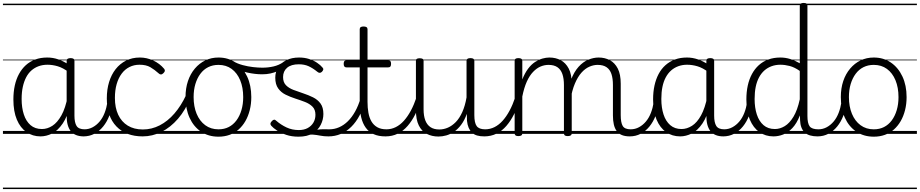

<svg xmlns="http://www.w3.org/2000/svg" viewBox="-20 -910 6252 1305"><path d="M255 17Q202 17 160 -12Q118 -41 94.5 -97Q71 -153 71 -234Q71 -285 80.5 -328.5Q90 -372 109 -407Q128 -442 155.5 -467Q183 -492 219.5 -505.5Q256 -519 301 -519Q340 -519 376 -506.5Q412 -494 448 -470V-419Q408 -449 372.5 -459.5Q337 -470 303 -470Q270 -470 242.5 -460Q215 -450 193.5 -431Q172 -412 157.5 -384Q143 -356 135 -319.5Q127 -283 127 -237Q127 -178 142 -132Q157 -86 187.5 -59.5Q218 -33 265 -33Q302 -33 336 -55Q370 -77 397.5 -126Q425 -175 440 -255L459 -206Q440 -120 406.5 -71Q373 -22 334 -2.5Q295 17 255 17ZM550 17Q520 17 497.5 8Q475 -1 461 -18.5Q447 -36 440 -62Q433 -88 433 -123V-496Q433 -506 440 -510.5Q447 -515 460 -515Q473 -515 479.5 -510.5Q486 -506 486 -496V-124Q486 -77 500.5 -54Q515 -31 556 -31Q564 -31 568 -23.5Q572 -16 571.5 -7Q571 2 566 9.5Q561 17 550 17ZM0 365H622V375H0ZM0 -20H622V0H0ZM0 -505H622V-500H0ZM0 -885H622V-875H0Z M547 17Q536 17 530.5 9.5Q525 2 525.5 -7Q526 -16 533 -23.5Q540 -31 553 -31Q584 -31 610.5 -45.5Q637 -60 657.5 -84.5Q678 -109 691 -142.5Q704 -176 710 -215Q711 -226 720 -229Q729 -232 737 -228Q745 -224 744 -213Q739 -165 723 -123.5Q707 -82 681.5 -50.5Q656 -19 622 -1Q588 17 547 17ZM622 365V375ZM622 -20V0ZM622 -505V-500ZM622 -885V-875Z M950 17Q836 17 771 -51Q706 -119 706 -241Q706 -302 721.5 -352.5Q737 -403 766 -440Q795 -477 836.5 -498Q878 -519 931 -519Q977 -519 1021 -499Q1065 -479 1096 -442Q1101 -435 1100.5 -428.5Q1100 -422 1091 -413Q1082 -404 1074 -404Q1066 -404 1060 -410Q1030 -437 1001.5 -453.5Q973 -470 928 -470Q891 -470 860 -454.5Q829 -439 807 -409.5Q785 -380 773 -338.5Q761 -297 761 -244Q761 -178 783.5 -130Q806 -82 848.5 -56Q891 -30 951 -30Q962 -30 967.5 -23Q973 -16 973 -6.5Q973 3 967.5 10Q962 17 950 17ZM622 365H1157V375H622ZM622 -20H1157V0H622ZM622 -505H1157V-500H622ZM622 -885H1157V-875H622Z M949 17Q940 17 935.5 10Q931 3 931 -6.5Q931 -16 936.5 -23Q942 -30 951 -30Q1011 -30 1065.5 -58Q1120 -86 1165.5 -138.5Q1211 -191 1245 -264Q1249 -272 1257.5 -271Q1266 -270 1273 -263.5Q1280 -257 1275 -247Q1241 -162 1190 -103Q1139 -44 1077.5 -13.5Q1016 17 949 17ZM1157 365V375ZM1157 -20V0ZM1157 -505V-500ZM1157 -885V-875Z M1465 19Q1397 19 1346.5 -15Q1296 -49 1268.5 -109.5Q1241 -170 1241 -250Q1241 -310 1257.5 -359Q1274 -408 1304.5 -444Q1335 -480 1375.5 -499.5Q1416 -519 1465 -519Q1531 -519 1581 -485Q1631 -451 1659.5 -390.5Q1688 -330 1688 -250Q1688 -203 1677.5 -161.5Q1667 -120 1648 -87Q1629 -54 1602 -30Q1575 -6 1540.5 6.5Q1506 19 1465 19ZM1465 -31Q1504 -31 1534.5 -46.5Q1565 -62 1587 -91.5Q1609 -121 1621 -161.5Q1633 -202 1633 -250Q1633 -315 1612.5 -364.5Q1592 -414 1554.5 -441.5Q1517 -469 1465 -469Q1426 -469 1395 -453.5Q1364 -438 1342 -408.5Q1320 -379 1308 -339Q1296 -299 1296 -250Q1296 -186 1316.5 -136.5Q1337 -87 1375 -59Q1413 -31 1465 -31ZM1157 365H1758V375H1157ZM1157 -20H1758V0H1157ZM1157 -505H1758V-500H1157ZM1157 -885H1758V-875H1157Z M1761 -405Q1715 -405 1662 -416.5Q1609 -428 1554 -457Q1541 -464 1541.5 -474.5Q1542 -485 1549 -492Q1556 -499 1565 -494Q1594 -477 1629.5 -467.5Q1665 -458 1700 -454Q1735 -450 1763 -450Q1803 -450 1839.5 -458.5Q1876 -467 1906 -488Q1915 -494 1922.5 -488Q1930 -482 1931 -472Q1932 -462 1920 -455Q1892 -437 1867.5 -426.5Q1843 -416 1817.5 -410.5Q1792 -405 1761 -405ZM1758 365V375ZM1758 -20V0ZM1758 -505V-500ZM1758 -885V-875Z M2076 -11Q2111 -24 2135 -28Q2159 -32 2179 -31.5Q2199 -31 2218 -31Q2227 -31 2231 -23.5Q2235 -16 2233.5 -7Q2232 2 2226.5 9.5Q2221 17 2212 17Q2182 17 2157 12Q2132 7 2107.5 5Q2083 3 2054 13ZM2009 19Q1962 19 1925.5 6.5Q1889 -6 1863 -23Q1837 -40 1824 -55Q1817 -63 1818 -70.5Q1819 -78 1828 -87Q1836 -96 1843 -96.5Q1850 -97 1858 -89Q1889 -62 1927 -44Q1965 -26 2011 -26Q2046 -26 2071 -39.5Q2096 -53 2110 -76.5Q2124 -100 2124 -130Q2124 -165 2104 -185Q2084 -205 2053 -217Q2022 -229 1987.5 -240Q1953 -251 1921.5 -266.5Q1890 -282 1870.5 -309.5Q1851 -337 1851 -382Q1851 -421 1870.5 -452Q1890 -483 1926.5 -501Q1963 -519 2013 -519Q2050 -519 2081 -509Q2112 -499 2135 -483.5Q2158 -468 2172 -451Q2179 -444 2177 -436.5Q2175 -429 2168 -422Q2161 -415 2153 -415Q2145 -415 2137 -422Q2106 -447 2077.5 -460Q2049 -473 2011 -473Q1959 -473 1931.5 -449.5Q1904 -426 1904 -386Q1904 -351 1923.5 -331Q1943 -311 1974.5 -299Q2006 -287 2041 -275.5Q2076 -264 2107.5 -248.5Q2139 -233 2158.5 -206.5Q2178 -180 2178 -135Q2178 -97 2160 -61.5Q2142 -26 2105 -3.5Q2068 19 2009 19ZM1758 365H2287V375H1758ZM1758 -20H2287V0H1758ZM1758 -505H2287V-500H1758ZM1758 -885H2287V-875H1758Z M2212 17Q2201 17 2195.5 9.5Q2190 2 2190.5 -7Q2191 -16 2198 -23.5Q2205 -31 2218 -31Q2253 -31 2285 -45Q2317 -59 2344.5 -86Q2372 -113 2394 -152.5Q2416 -192 2431 -243Q2434 -253 2443 -253Q2452 -253 2459 -246.5Q2466 -240 2463 -230Q2448 -171 2424 -125.5Q2400 -80 2367.5 -48Q2335 -16 2296 0.5Q2257 17 2212 17ZM2287 365V375ZM2287 -20V0ZM2287 -505V-500ZM2287 -885V-875Z M2600 17Q2553 17 2520 2Q2487 -13 2466 -42Q2445 -71 2435 -112.5Q2425 -154 2425 -206V-452H2335Q2325 -452 2320.5 -458Q2316 -464 2316 -476Q2316 -489 2320.5 -494.5Q2325 -500 2335 -500H2425V-711Q2425 -721 2431.5 -725.5Q2438 -730 2451 -730Q2464 -730 2471 -725.5Q2478 -721 2478 -711V-500H2618Q2629 -500 2633.5 -494.5Q2638 -489 2638 -476Q2638 -464 2633.5 -458Q2629 -452 2618 -452H2478V-217Q2478 -178 2484 -144Q2490 -110 2504.5 -85Q2519 -60 2544 -45.5Q2569 -31 2607 -31Q2617 -31 2622 -23.5Q2627 -16 2626.5 -7Q2626 2 2619.5 9.5Q2613 17 2600 17ZM2287 365H2675V375H2287ZM2287 -20H2675V0H2287ZM2287 -505H2675V-500H2287ZM2287 -885H2675V-875H2287Z M2600 17Q2589 17 2583.5 9.5Q2578 2 2578.5 -7Q2579 -16 2586 -23.5Q2593 -31 2606 -31Q2640 -31 2670 -46Q2700 -61 2725.5 -89.5Q2751 -118 2772.5 -158Q2794 -198 2811 -249Q2814 -259 2823 -259Q2832 -259 2838.5 -252Q2845 -245 2842 -235Q2826 -180 2803 -134Q2780 -88 2750.5 -54Q2721 -20 2683.5 -1.5Q2646 17 2600 17ZM2675 365V375ZM2675 -20V0ZM2675 -505V-500ZM2675 -885V-875Z M2960 18Q2916 18 2881 0Q2846 -18 2826.5 -57.5Q2807 -97 2807 -161V-496Q2807 -506 2813 -510Q2819 -514 2832 -514Q2846 -514 2852.5 -510Q2859 -506 2859 -496V-167Q2859 -123 2870.5 -92.5Q2882 -62 2905.5 -46Q2929 -30 2966 -30Q2996 -30 3024.5 -42.5Q3053 -55 3078 -80.5Q3103 -106 3122 -148Q3141 -190 3151 -248V-497Q3151 -506 3157.5 -510.5Q3164 -515 3178 -515Q3191 -515 3197.5 -510.5Q3204 -506 3204 -497V-128Q3204 -75 3220 -53Q3236 -31 3278 -31Q3287 -31 3291.5 -23.5Q3296 -16 3295.5 -7Q3295 2 3289 9.5Q3283 17 3272 17Q3244 17 3223 11Q3202 5 3188 -8.5Q3174 -22 3165.5 -41.5Q3157 -61 3154 -89L3153 -136Q3137 -92 3114.5 -62Q3092 -32 3066 -14.5Q3040 3 3013 10.5Q2986 18 2960 18ZM2675 365H3346V375H2675ZM2675 -20H3346V0H2675ZM2675 -505H3346V-500H2675ZM2675 -885H3346V-875H2675Z M3271 17Q3260 17 3254.5 9.5Q3249 2 3249.5 -7Q3250 -16 3257 -23.5Q3264 -31 3277 -31Q3311 -31 3341 -46Q3371 -61 3396.5 -89.5Q3422 -118 3443.5 -158Q3465 -198 3482 -249Q3485 -259 3494 -259Q3503 -259 3509.5 -252Q3516 -245 3513 -235Q3497 -180 3474 -134Q3451 -88 3421.5 -54Q3392 -20 3354.5 -1.5Q3317 17 3271 17ZM3346 365V375ZM3346 -20V0ZM3346 -505V-500ZM3346 -885V-875Z M4261 17Q4229 17 4207 8Q4185 -1 4171.5 -19.5Q4158 -38 4152 -64.5Q4146 -91 4146 -126V-332Q4146 -376 4136 -406.5Q4126 -437 4103 -453Q4080 -469 4042 -469Q4014 -469 3985.5 -456.5Q3957 -444 3932 -416Q3907 -388 3887.5 -342Q3868 -296 3857 -229H3833Q3839 -311 3860.5 -366.5Q3882 -422 3912.5 -456Q3943 -490 3979 -504.5Q4015 -519 4049 -519Q4091 -519 4125 -501Q4159 -483 4179 -444Q4199 -405 4199 -341V-128Q4199 -77 4212.5 -54Q4226 -31 4267 -31Q4276 -31 4280.5 -23.5Q4285 -16 4284.5 -7Q4284 2 4278.5 9.5Q4273 17 4261 17ZM3503 15Q3490 15 3484 10.5Q3478 6 3478 -4V-496Q3478 -506 3484 -510.5Q3490 -515 3503 -515Q3517 -515 3523.5 -510.5Q3530 -506 3530 -496V-370Q3547 -413 3569 -442.5Q3591 -472 3616.5 -488.5Q3642 -505 3667 -512Q3692 -519 3714 -519Q3757 -519 3791 -501Q3825 -483 3845.5 -444Q3866 -405 3866 -341V-4Q3866 6 3859 10.5Q3852 15 3839 15Q3825 15 3819 10.5Q3813 6 3813 -4V-332Q3813 -376 3802.5 -406.5Q3792 -437 3769 -453Q3746 -469 3708 -469Q3681 -469 3654.5 -458Q3628 -447 3603.5 -421.5Q3579 -396 3560.5 -355Q3542 -314 3530 -254V-4Q3530 6 3523.5 10.5Q3517 15 3503 15ZM3346 365H4335V375H3346ZM3346 -20H4335V0H3346ZM3346 -505H4335V-500H3346ZM3346 -885H4335V-875H3346Z M4260 17Q4249 17 4243.5 9.5Q4238 2 4238.5 -7Q4239 -16 4246 -23.5Q4253 -31 4266 -31Q4297 -31 4323.5 -45.5Q4350 -60 4370.5 -84.5Q4391 -109 4404 -142.5Q4417 -176 4423 -215Q4424 -226 4433 -229Q4442 -232 4450 -228Q4458 -224 4457 -213Q4452 -165 4436 -123.5Q4420 -82 4394.5 -50.5Q4369 -19 4335 -1Q4301 17 4260 17ZM4335 365V375ZM4335 -20V0ZM4335 -505V-500ZM4335 -885V-875Z M4603 17Q4549 17 4507.5 -12Q4466 -41 4442.5 -97Q4419 -153 4419 -234Q4419 -285 4428.5 -328.5Q4438 -372 4456.5 -407Q4475 -442 4503 -467Q4531 -492 4567.5 -505.5Q4604 -519 4649 -519Q4687 -519 4723.5 -506.5Q4760 -494 4796 -470V-419Q4756 -449 4720.5 -459.5Q4685 -470 4650 -470Q4618 -470 4590.5 -460Q4563 -450 4541.5 -431Q4520 -412 4505 -384Q4490 -356 4482.5 -319.5Q4475 -283 4475 -237Q4475 -178 4490 -132Q4505 -86 4535.5 -59.5Q4566 -33 4612 -33Q4649 -33 4683.5 -55Q4718 -77 4745 -126Q4772 -175 4788 -255L4807 -206Q4788 -120 4754.5 -71Q4721 -22 4681.5 -2.5Q4642 17 4603 17ZM4897 17Q4867 17 4845 8Q4823 -1 4809 -18.5Q4795 -36 4788 -62Q4781 -88 4781 -123V-496Q4781 -506 4787.5 -510.5Q4794 -515 4808 -515Q4821 -515 4827.5 -510.5Q4834 -506 4834 -496V-124Q4834 -77 4848.5 -54Q4863 -31 4903 -31Q4911 -31 4915.5 -23.5Q4920 -16 4919.5 -7Q4919 2 4914 9.5Q4909 17 4897 17ZM4335 365H4970V375H4335ZM4335 -20H4970V0H4335ZM4335 -505H4970V-500H4335ZM4335 -885H4970V-875H4335Z M4895 17Q4884 17 4878.5 9.5Q4873 2 4873.5 -7Q4874 -16 4881 -23.5Q4888 -31 4901 -31Q4932 -31 4958.5 -45.5Q4985 -60 5005.5 -84.5Q5026 -109 5039 -142.5Q5052 -176 5058 -215Q5059 -226 5068 -229Q5077 -232 5085 -228Q5093 -224 5092 -213Q5087 -165 5071 -123.5Q5055 -82 5029.5 -50.5Q5004 -19 4970 -1Q4936 17 4895 17ZM4970 365V375ZM4970 -20V0ZM4970 -505V-500ZM4970 -885V-875Z M5237 17Q5183 17 5141.5 -12Q5100 -41 5076.5 -97Q5053 -153 5053 -234Q5053 -285 5062.5 -328.5Q5072 -372 5091 -407Q5110 -442 5137.5 -467Q5165 -492 5202 -505.5Q5239 -519 5284 -519Q5318 -519 5350.5 -509Q5383 -499 5416 -480V-871Q5416 -881 5422.5 -885.5Q5429 -890 5443 -890Q5456 -890 5462 -885.5Q5468 -881 5468 -871V-122Q5468 -72 5483 -51.5Q5498 -31 5543 -31Q5552 -31 5556 -23.5Q5560 -16 5559.5 -7Q5559 2 5553.5 9.5Q5548 17 5537 17Q5508 17 5486 10.5Q5464 4 5449.5 -9.5Q5435 -23 5427 -44Q5419 -65 5418 -93L5417 -126Q5395 -70 5365 -39Q5335 -8 5302.5 4.5Q5270 17 5237 17ZM5247 -33Q5281 -33 5313.5 -52.5Q5346 -72 5373 -116.5Q5400 -161 5416 -235V-428Q5380 -453 5347.5 -461.5Q5315 -470 5284 -470Q5252 -470 5224.5 -460Q5197 -450 5175.5 -431Q5154 -412 5139 -384Q5124 -356 5116.5 -319.5Q5109 -283 5109 -237Q5109 -178 5124 -132Q5139 -86 5169.5 -59.5Q5200 -33 5247 -33ZM4970 365H5611V375H4970ZM4970 -20H5611V0H4970ZM4970 -505H5611V-500H4970ZM4970 -885H5611V-875H4970Z M5536 17Q5525 17 5519.5 9.5Q5514 2 5514.5 -7Q5515 -16 5522 -23.5Q5529 -31 5542 -31Q5573 -31 5599.5 -45.5Q5626 -60 5646.5 -84.5Q5667 -109 5680 -142.5Q5693 -176 5699 -215Q5700 -226 5709 -229Q5718 -232 5726 -228Q5734 -224 5733 -213Q5728 -165 5712 -123.5Q5696 -82 5670.5 -50.5Q5645 -19 5611 -1Q5577 17 5536 17ZM5611 365V375ZM5611 -20V0ZM5611 -505V-500ZM5611 -885V-875Z M5919 19Q5851 19 5800.5 -15Q5750 -49 5722.5 -109.5Q5695 -170 5695 -250Q5695 -310 5711.5 -359Q5728 -408 5758.5 -444Q5789 -480 5829.5 -499.5Q5870 -519 5919 -519Q5985 -519 6035 -485Q6085 -451 6113.5 -390.5Q6142 -330 6142 -250Q6142 -203 6131.5 -161.5Q6121 -120 6102 -87Q6083 -54 6056 -30Q6029 -6 5994.5 6.5Q5960 19 5919 19ZM5919 -31Q5958 -31 5988.5 -46.5Q6019 -62 6041 -91.5Q6063 -121 6075 -161.5Q6087 -202 6087 -250Q6087 -315 6066.5 -364.5Q6046 -414 6008.5 -441.5Q5971 -469 5919 -469Q5880 -469 5849 -453.5Q5818 -438 5796 -408.5Q5774 -379 5762 -339Q5750 -299 5750 -250Q5750 -186 5770.5 -136.5Q5791 -87 5829 -59Q5867 -31 5919 -31ZM5611 365H6212V375H5611ZM5611 -20H6212V0H5611ZM5611 -505H6212V-500H5611ZM5611 -885H6212V-875H5611Z"/></svg>

Font: Playwrite GB J Guides
Style: Regular
Weight: 400
Designer: Veronika Burian, José Scaglione
Foundry: TypeTogether
Version: Version 1.003